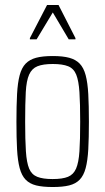

<svg xmlns="http://www.w3.org/2000/svg" viewBox="-20 -743 423 771"><path d="M192 8Q151 8 125 1.5Q99 -5 83 -21.5Q67 -38 59 -68Q51 -98 48.5 -143.5Q46 -189 46 -254Q46 -319 48.5 -365Q51 -411 59 -441Q67 -471 83 -487.5Q99 -504 125 -511Q151 -518 192 -518Q232 -518 258 -511Q284 -504 300 -487.5Q316 -471 324 -441Q332 -411 334.5 -365Q337 -319 337 -254Q337 -189 334.5 -143.5Q332 -98 324 -68Q316 -38 300 -21.5Q284 -5 258 1.5Q232 8 192 8ZM191 -24Q231 -24 253 -33Q275 -42 285.5 -66Q296 -90 299 -135.5Q302 -181 302 -254Q302 -327 299 -373Q296 -419 286 -443.5Q276 -468 253.5 -477Q231 -486 192 -486Q153 -486 130.5 -477Q108 -468 97 -443.5Q86 -419 83.5 -373Q81 -327 81 -254Q81 -181 84 -135.5Q87 -90 97 -66Q107 -42 129.5 -33Q152 -24 191 -24ZM100 -585V-590L169 -723H215L283 -590V-585H256L192 -693L127 -585Z"/></svg>

Font: Saira ExtraCondensed Thin
Style: Regular
Weight: 250
Width: 2
Designer: Hector Gatti with collaboration of the Omnibus-Type team
Foundry: Omnibus-Type
Version: Version 1.101